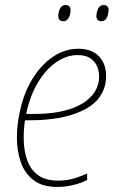

<svg xmlns="http://www.w3.org/2000/svg" viewBox="-20 -730 461 760"><path d="M206 10Q147 10 112 -17.5Q77 -45 62 -89Q47 -133 47 -185Q47 -237 58 -286Q73 -359 107 -415.5Q141 -472 188.5 -504.5Q236 -537 291 -537Q333 -537 359.5 -517.5Q386 -498 395 -466Q404 -434 397 -398Q382 -326 302 -290Q222 -254 102 -254H79Q73 -216 74 -174.5Q75 -133 87.5 -96.5Q100 -60 129.5 -37.5Q159 -15 210 -15Q245 -15 274 -24Q303 -33 325 -43V-18Q306 -7 273.5 1.5Q241 10 206 10ZM287 -512Q244 -512 203 -484Q162 -456 130.5 -404Q99 -352 84 -281V-279H115Q225 -279 291 -312Q357 -345 370 -403Q375 -429 369 -454Q363 -479 343 -495.5Q323 -512 287 -512ZM382 -646Q356 -646 363 -679Q369 -710 390 -710Q416 -710 408 -676Q402 -646 382 -646ZM231 -646Q205 -646 212 -679Q218 -710 239 -710Q265 -710 258 -676Q251 -646 231 -646Z"/></svg>

Font: Noto Sans SemiCondensed Thin
Style: Italic
Weight: 100
Width: 4
Italic angle: -12°
Designer: Monotype Design Team
Foundry: Monotype Imaging Inc.
Version: Version 2.013; ttfautohint (v1.8.4.7-5d5b)